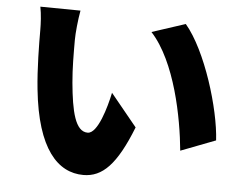

<svg xmlns="http://www.w3.org/2000/svg" viewBox="-52 -788 1105 876"><g transform="rotate(5 500.0 -350.0)"><path d="M282 -722 98 -724C105 -689 107 -647 107 -617C107 -554 108 -441 118 -347C146 -76 243 24 360 24C447 24 510 -38 579 -213L458 -361C444 -294 409 -170 363 -170C306 -170 286 -261 274 -391C268 -457 268 -522 268 -587C268 -616 274 -680 282 -722ZM766 -703 613 -653C729 -527 777 -274 791 -125L950 -186C942 -329 863 -589 766 -703Z"/></g></svg>

Font: Noto Sans CJK JP Black
Style: Regular
Weight: 900
Designer: Ryoko NISHIZUKA (kana & ideographs); Paul D. Hunt (Latin, Greek & Cyrillic); Wenlong ZHANG (bopomofo); Sandoll Communica
Foundry: Adobe Systems Incorporated
Version: Version 1.004;PS 1.004;hotconv 1.0.82;makeotf.lib2.5.63406